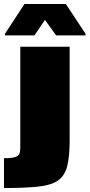

<svg xmlns="http://www.w3.org/2000/svg" viewBox="-53 -745 450 965"><path d="M-33 200V50Q6 50 23 44.5Q40 39 44.5 27.5Q49 16 49 -1V-510H297V-38Q297 43 284.5 91Q272 139 238 162.5Q204 186 138.5 193Q73 200 -33 200ZM-28 -567V-575L70 -725H278L377 -575V-567H229L173 -645L120 -567Z"/></svg>

Font: Saira Expanded Black
Style: Regular
Weight: 900
Width: 7
Designer: Hector Gatti with collaboration of the Omnibus-Type team
Foundry: Omnibus-Type
Version: Version 1.101